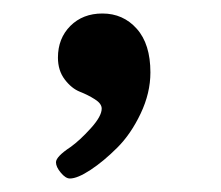

<svg xmlns="http://www.w3.org/2000/svg" viewBox="-20 -142 326 283"><path d="M62.5 97.2Q62.5 88.9 84 74.7Q97.7 64.9 113.8 47.1Q129.9 29.3 129.9 18.1Q129.9 10.7 119.9 4.4Q109.9 -2 97.7 -6.8Q85.4 -11.7 75.4 -24.9Q65.4 -38.1 65.4 -57.1Q65.4 -85.4 83.7 -103.8Q102.1 -122.1 130.9 -122.1Q161.6 -122.1 181.6 -99.6Q201.7 -77.1 201.7 -35.2Q201.7 -4.9 187.3 25.4Q172.9 55.7 152.8 75.7Q132.8 95.7 113.5 108.4Q94.2 121.1 83 121.1Q76.7 121.1 69.6 112.5Q62.5 104 62.5 97.2Z"/></svg>

Font: Cooper* Medium
Style: Italic
Weight: 500
Italic angle: -7°
Designer: Owen Earl
Foundry: indestructible type*
Version: Version 0.001